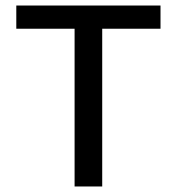

<svg xmlns="http://www.w3.org/2000/svg" viewBox="-20 -675 640 695"><path d="M250 0V-571H39V-655H561V-571H350V0Z"/></svg>

Font: Source Code Pro Medium
Style: Regular
Weight: 500
Monospace: yes
Designer: Paul D. Hunt, Teo Tuominen
Foundry: Adobe Systems Incorporated
Version: Version 2.030;PS 1.000;hotconv 16.6.51;makeotf.lib2.5.65220